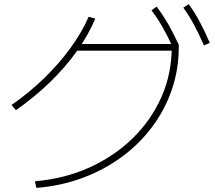

<svg xmlns="http://www.w3.org/2000/svg" viewBox="-20 -875 1040 929"><path d="M149 2Q292 -10 412.5 -64.5Q533 -119 622.5 -206.5Q712 -294 761.5 -406.5Q811 -519 811 -647L827 -630H344V-662H841L845 -658V-647Q845 -539 811.5 -441.5Q778 -344 716.5 -261.5Q655 -179 569.5 -116Q484 -53 379 -14Q274 25 156 34ZM36 -367Q122 -427 194.5 -497.5Q267 -568 322 -644Q377 -720 409 -794L441 -785Q408 -706 352 -627.5Q296 -549 221 -476.5Q146 -404 57 -342ZM817 -644Q791 -701 766.5 -744Q742 -787 713 -825L738 -843Q770 -800 795.5 -755.5Q821 -711 845 -658ZM967 -655Q942 -712 918.5 -755.5Q895 -799 867 -838L893 -855Q924 -812 948 -766.5Q972 -721 995 -668Z"/></svg>

Font: M PLUS 2 ExtraLight
Style: Regular
Weight: 250
Designer: Coji Morishita
Foundry: UNDERFOREST DESIGN
Version: Version 1.001